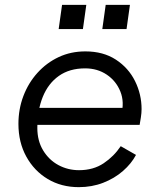

<svg xmlns="http://www.w3.org/2000/svg" viewBox="-20 -760 657 792"><path d="M56 -249Q56 -310 76.5 -364Q97 -418 134.5 -459.5Q172 -501 222 -524.5Q272 -548 332 -548Q406 -548 458 -514Q510 -480 537 -425.5Q564 -371 564 -310Q564 -294 561 -275Q558 -256 556 -245H103L108 -315H518L480 -286Q494 -339 476.5 -382.5Q459 -426 420.5 -452Q382 -478 331 -478Q267 -478 223 -447Q179 -416 156.5 -360.5Q134 -305 134 -232Q134 -179 158 -139.5Q182 -100 221 -79Q260 -58 306 -58Q365 -58 407.5 -86.5Q450 -115 478 -157L541 -121Q522 -85 487 -54.5Q452 -24 405.5 -6Q359 12 305 12Q233 12 177 -21.5Q121 -55 88.5 -114Q56 -173 56 -249ZM222 -640 236 -740H336L322 -640ZM416 -740H516L502 -640H402Z"/></svg>

Font: Kosmopol Plus Jakarta Sans Italic It
Style: Regular
Weight: 400
Italic angle: -8.04999°
Designer: Gumpita Rahayu
Foundry: Tokotype
Version: Version 2.006